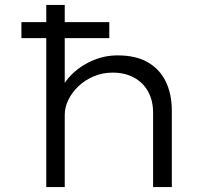

<svg xmlns="http://www.w3.org/2000/svg" viewBox="-20 -760 885 780"><path d="M67 -605V-670H424V-605ZM168 0V-740H243V-382L219 -371Q231 -415 266 -452Q301 -489 351.5 -512Q402 -535 458 -535Q532 -535 580.5 -507Q629 -479 653.5 -428.5Q678 -378 678 -311V0H602V-301Q602 -352 581.5 -388.5Q561 -425 524 -445Q487 -465 438 -465Q396 -465 360 -449.5Q324 -434 298 -409Q272 -384 257.5 -354Q243 -324 243 -293V0H206Q190 0 180.5 0Q171 0 168 0Z"/></svg>

Font: Lexend Mega Light
Style: Regular
Weight: 300
Version: Version 1.007